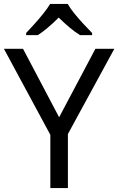

<svg xmlns="http://www.w3.org/2000/svg" viewBox="-20 -964 606 984"><path d="M283 -363 469 -714H566L328 -277V0H238V-273L0 -714H98ZM327 -944Q339 -922 361.5 -894.5Q384 -867 408.5 -840.5Q433 -814 452 -795V-784H390Q364 -800 336 -823.5Q308 -847 281 -874Q254 -847 227 -824Q200 -801 174 -784H114V-795Q133 -815 156.5 -841Q180 -867 202 -894.5Q224 -922 237 -944Z"/></svg>

Font: Noto Sans Tai Viet
Style: Regular
Weight: 400
Designer: Monotype Design Team
Foundry: Monotype Imaging Inc.
Version: Version 2.003; ttfautohint (v1.8.4.7-5d5b)